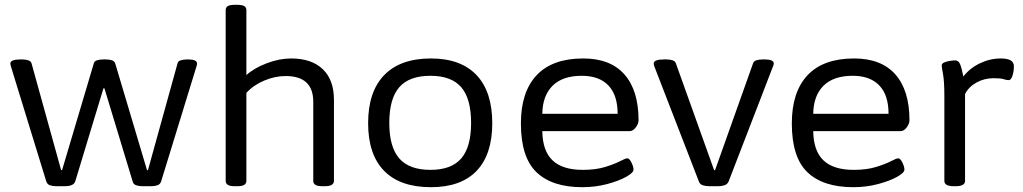

<svg xmlns="http://www.w3.org/2000/svg" viewBox="-20 -772 4251 798"><path d="M214 2Q199 2 187.5 -2Q176 -6 172 -19L26 -494Q25 -497 24 -501Q23 -505 23 -508Q23 -525 66 -525H71Q86 -525 97 -521.5Q108 -518 111 -509L234 -65H238L370 -509Q372 -518 383.5 -521.5Q395 -525 411 -525H419Q434 -525 445 -521.5Q456 -518 459 -508L591 -65H595L718 -509Q720 -518 731.5 -521.5Q743 -525 759 -525H762Q799 -525 799 -508Q799 -503 796 -494L650 -19Q646 -6 634.5 -2Q623 2 608 2H573Q558 2 546 -2Q534 -6 531 -19L414 -405H410L293 -19Q289 -7 277 -2.5Q265 2 250 2Z M957 2Q935 2 926.5 -4Q918 -10 918 -20V-730Q918 -741 926.5 -746.5Q935 -752 957 -752H965Q987 -752 995.5 -746.5Q1004 -741 1004 -730V-460Q1036 -489 1088.5 -509Q1141 -529 1190 -529Q1275 -529 1321.5 -484.5Q1368 -440 1368 -357V-20Q1368 -10 1359 -4Q1350 2 1329 2H1321Q1299 2 1290.5 -4Q1282 -10 1282 -20V-349Q1282 -456 1167 -456Q1123 -456 1078 -437Q1033 -418 1004 -386V-20Q1004 -10 995.5 -4Q987 2 965 2Z M1771 6Q1643 6 1576.5 -62Q1510 -130 1510 -260Q1510 -391 1577 -460Q1644 -529 1771 -529Q1895 -529 1960.5 -460Q2026 -391 2026 -260Q2026 -130 1961 -62Q1896 6 1771 6ZM1769 -66Q1856 -66 1897 -113.5Q1938 -161 1938 -261Q1938 -362 1897 -409.5Q1856 -457 1769 -457Q1681 -457 1639.5 -409.5Q1598 -362 1598 -261Q1598 -161 1639.5 -113.5Q1681 -66 1769 -66Z M2400 6Q2275 6 2210 -56Q2145 -118 2145 -259Q2145 -390 2210.5 -459.5Q2276 -529 2404 -529Q2517 -529 2575.5 -462.5Q2634 -396 2634 -272Q2634 -258 2622.5 -242.5Q2611 -227 2597 -227H2234Q2235 -145 2276.5 -105.5Q2318 -66 2402 -66Q2456 -66 2495 -78Q2534 -90 2557 -102Q2580 -114 2587 -114Q2596 -114 2604.5 -96.5Q2613 -79 2613 -67Q2613 -54 2582.5 -37Q2552 -20 2503.5 -7Q2455 6 2400 6ZM2234 -299H2547Q2547 -377 2508.5 -417Q2470 -457 2398 -457Q2318 -457 2276.5 -415.5Q2235 -374 2234 -299Z M2929 2Q2913 2 2901 -2Q2889 -6 2885 -17L2700 -495Q2699 -497 2698 -501Q2697 -505 2697 -508Q2697 -525 2740 -525H2749Q2764 -525 2775 -521.5Q2786 -518 2789 -509L2948 -65H2952L3110 -509Q3113 -518 3124 -521.5Q3135 -525 3151 -525H3158Q3196 -525 3196 -508Q3196 -502 3192 -494L3008 -17Q3003 -6 2991 -2Q2979 2 2964 2Z M3526 6Q3401 6 3336 -56Q3271 -118 3271 -259Q3271 -390 3336.5 -459.5Q3402 -529 3530 -529Q3643 -529 3701.5 -462.5Q3760 -396 3760 -272Q3760 -258 3748.5 -242.5Q3737 -227 3723 -227H3360Q3361 -145 3402.5 -105.5Q3444 -66 3528 -66Q3582 -66 3621 -78Q3660 -90 3683 -102Q3706 -114 3713 -114Q3722 -114 3730.5 -96.5Q3739 -79 3739 -67Q3739 -54 3708.5 -37Q3678 -20 3629.5 -7Q3581 6 3526 6ZM3360 -299H3673Q3673 -377 3634.5 -417Q3596 -457 3524 -457Q3444 -457 3402.5 -415.5Q3361 -374 3360 -299Z M3945 2Q3905 2 3905 -20V-372Q3905 -434 3899.5 -463.5Q3894 -493 3894 -500Q3894 -508 3904.5 -512.5Q3915 -517 3928.5 -519Q3942 -521 3950 -521Q3964 -521 3970.5 -505Q3977 -489 3984 -454Q4011 -489 4053 -509Q4095 -529 4140 -529Q4194 -529 4194 -497Q4194 -475 4188 -457Q4182 -439 4173 -439Q4163 -439 4151 -443Q4139 -447 4110 -447Q4071 -447 4038.5 -429Q4006 -411 3991 -381V-20Q3991 2 3951 2Z"/></svg>

Font: Asap Semi Expanded
Style: Regular
Weight: 400
Width: 6
Designer: Pablo Cosgaya
Foundry: Omnibus-Type
Version: Version 3.001; ttfautohint (v1.8.4.7-5d5b)